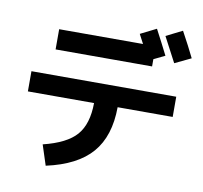

<svg xmlns="http://www.w3.org/2000/svg" viewBox="-95 -953 1190 1123"><g transform="rotate(10 500.0 -391.5)"><path d="M980 -700 884 -654Q830 -758 806 -802L902 -850Q948 -766 980 -700ZM187 -613V-733H685Q657 -786 656 -788L750 -835Q791 -758 826 -688L760 -656V-613ZM70 -463H930V-343H603Q602 -171 516.5 -72Q431 27 248 67L209 -53Q348 -87 405 -152.5Q462 -218 463 -343H70Z"/></g></svg>

Font: Mplus 1p Bold
Style: Bold
Weight: 700
Version: Version 1.061